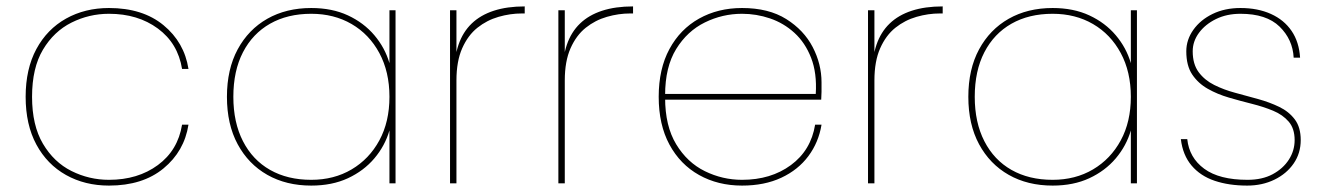

<svg xmlns="http://www.w3.org/2000/svg" viewBox="-20 -572 4135 599"><path d="M60 -270Q60 -357 93.5 -419Q127 -481 186 -514Q245 -547 320 -547Q425 -547 490 -493.5Q555 -440 568 -357H548Q535 -437 472.5 -483Q410 -529 320 -529Q258 -529 203 -501.5Q148 -474 114 -417Q80 -360 80 -270Q80 -181 114 -123.5Q148 -66 203 -38.5Q258 -11 320 -11Q410 -11 472.5 -57Q535 -103 548 -183H568Q555 -100 490 -46.5Q425 7 320 7Q245 7 186 -26Q127 -59 93.5 -121Q60 -183 60 -270Z M688 -270Q688 -356 721.5 -418Q755 -480 814 -513.5Q873 -547 951 -547Q1016 -547 1065.5 -524Q1115 -501 1148 -462Q1181 -423 1195 -375V-540H1214V0H1195V-165Q1181 -117 1148 -78Q1115 -39 1065.5 -16Q1016 7 951 7Q873 7 814 -26.5Q755 -60 721.5 -122Q688 -184 688 -270ZM1195 -270Q1195 -348 1163.5 -406.5Q1132 -465 1077 -497Q1022 -529 951 -529Q877 -529 822.5 -498Q768 -467 738 -409Q708 -351 708 -270Q708 -190 738 -131.5Q768 -73 822.5 -42Q877 -11 951 -11Q1022 -11 1077 -43.5Q1132 -76 1163.5 -134Q1195 -192 1195 -270Z M1404 -321 1397 -341Q1397 -393 1410.5 -432.5Q1424 -472 1451.5 -498.5Q1479 -525 1520.5 -538.5Q1562 -552 1617 -552V-530H1608Q1572 -530 1535.5 -519.5Q1499 -509 1469.5 -485.5Q1440 -462 1422 -421.5Q1404 -381 1404 -321ZM1384 0V-540H1404V0Z M1742 -321 1735 -341Q1735 -393 1748.5 -432.5Q1762 -472 1789.5 -498.5Q1817 -525 1858.5 -538.5Q1900 -552 1955 -552V-530H1946Q1910 -530 1873.5 -519.5Q1837 -509 1807.5 -485.5Q1778 -462 1760 -421.5Q1742 -381 1742 -321ZM1722 0V-540H1742V0Z M2045 -261V-279H2525Q2529 -344 2510.5 -391.5Q2492 -439 2458.5 -469.5Q2425 -500 2382.5 -514.5Q2340 -529 2295 -529Q2234 -529 2179 -502Q2124 -475 2089.5 -419Q2055 -363 2055 -275V-267Q2055 -179 2089.5 -122Q2124 -65 2179 -38Q2234 -11 2295 -11Q2385 -11 2447.5 -57Q2510 -103 2523 -183H2543Q2534 -128 2502 -85Q2470 -42 2417.5 -17.5Q2365 7 2295 7Q2220 7 2161 -26Q2102 -59 2068.5 -121Q2035 -183 2035 -270Q2035 -357 2068.5 -419Q2102 -481 2161 -514Q2220 -547 2295 -547Q2378 -547 2433 -512.5Q2488 -478 2515.5 -425Q2543 -372 2543 -315Q2543 -296 2543 -285.5Q2543 -275 2542 -261Z M2708 -321 2701 -341Q2701 -393 2714.5 -432.5Q2728 -472 2755.5 -498.5Q2783 -525 2824.5 -538.5Q2866 -552 2921 -552V-530H2912Q2876 -530 2839.5 -519.5Q2803 -509 2773.5 -485.5Q2744 -462 2726 -421.5Q2708 -381 2708 -321ZM2688 0V-540H2708V0Z M3001 -270Q3001 -356 3034.5 -418Q3068 -480 3127 -513.5Q3186 -547 3264 -547Q3329 -547 3378.5 -524Q3428 -501 3461 -462Q3494 -423 3508 -375V-540H3527V0H3508V-165Q3494 -117 3461 -78Q3428 -39 3378.5 -16Q3329 7 3264 7Q3186 7 3127 -26.5Q3068 -60 3034.5 -122Q3001 -184 3001 -270ZM3508 -270Q3508 -348 3476.5 -406.5Q3445 -465 3390 -497Q3335 -529 3264 -529Q3190 -529 3135.5 -498Q3081 -467 3051 -409Q3021 -351 3021 -270Q3021 -190 3051 -131.5Q3081 -73 3135.5 -42Q3190 -11 3264 -11Q3335 -11 3390 -43.5Q3445 -76 3476.5 -134Q3508 -192 3508 -270Z M3871 7Q3814 7 3769.5 -8Q3725 -23 3697.5 -55.5Q3670 -88 3664 -138H3684Q3690 -80 3737 -45.5Q3784 -11 3872 -11Q3918 -11 3950.5 -28.5Q3983 -46 4001 -74Q4019 -102 4019 -135Q4019 -171 4000.5 -192.5Q3982 -214 3952 -226.5Q3922 -239 3886 -248Q3850 -257 3814 -267.5Q3778 -278 3748 -295Q3718 -312 3699.5 -339.5Q3681 -367 3681 -412Q3681 -448 3703 -479Q3725 -510 3763 -528.5Q3801 -547 3850 -547Q3904 -547 3945 -528.5Q3986 -510 4009.5 -475.5Q4033 -441 4036 -392H4016Q4013 -449 3972 -489Q3931 -529 3850 -529Q3807 -529 3773.5 -512.5Q3740 -496 3720.5 -469.5Q3701 -443 3701 -412Q3701 -372 3719.5 -347Q3738 -322 3768 -307Q3798 -292 3833.5 -282.5Q3869 -273 3905 -263Q3941 -253 3971 -238.5Q4001 -224 4019.5 -199.5Q4038 -175 4038 -135Q4038 -94 4016 -62Q3994 -30 3956 -11.5Q3918 7 3871 7Z"/></svg>

Font: Poppins Variable
Style: Regular
Weight: 100
Designer: Jonny Pinhorn
Foundry: Indian Type Foundry
Version: Version 6.000